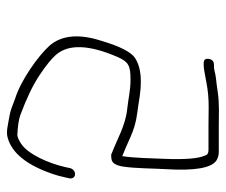

<svg xmlns="http://www.w3.org/2000/svg" viewBox="-69 -598 657 559"><g transform="rotate(90 259.5 -318.5)"><path d="M168.9 -613H174.9C178.2 -613 181.8 -613.5 185.6 -614.5C206.2 -619.9 210.8 -618.2 246.2 -623.7C281.8 -629.2 318.1 -627 349.1 -627H422.1C431.4 -627 439.6 -624.8 446.6 -620.5C469.2 -606.5 477.8 -556.6 472.4 -471C470.5 -441 470.5 -383.4 465 -348.4C461.8 -328 455 -316.8 444.7 -314.9C434.4 -313 427.8 -313.3 424.9 -316C386.1 -330.7 346.5 -354.9 298.7 -360.2C261.4 -364.3 244.2 -370 211.4 -370C170.4 -370 160.2 -363.5 146.7 -334C110 -250.2 107.6 -189.8 139.7 -152.8C150.8 -140 170.6 -124.1 199 -105C227.4 -86 266 -67.4 314.8 -49.3C326.8 -44.8 345.8 -41.9 371.7 -40.5C378 -40.2 387 -44 398.9 -51.8C428.7 -71.6 455.4 -131 466.2 -179L469.7 -195C476 -214.3 502.5 -212.6 499.2 -192L495.8 -177C493.4 -165.7 490.3 -154.5 486.5 -143.5C461 -68.4 425.8 -24.7 380.9 -12.3C371.9 -9.8 361.7 -9.7 350.3 -11.8C311.6 -19 311.2 -16.4 267.2 -34C215.2 -50 143.8 -99.8 112.2 -135C82.3 -170.5 77.9 -220.9 99.1 -286C114.7 -338.6 131.1 -370.9 148.5 -383C166.1 -394.3 188.7 -400 216.2 -400C252.4 -400 269.4 -394.5 309.5 -389.5C333.8 -386.5 357.2 -379.8 379.9 -369.5C402.5 -359.2 420.8 -351.3 434.6 -346L434.8 -347C440.2 -381.3 441.1 -438.2 442.4 -467.5C444.9 -528 441.7 -567.9 432.8 -587C431.2 -593.7 426 -597 417.4 -597H344.4C337 -597 320.3 -597.2 294.2 -597.5C268.1 -597.8 242.5 -595.5 217.6 -590.5C192.6 -585.5 176.8 -583 170.1 -583H164.1C154.1 -583 149.9 -588 151.5 -598C153.1 -608 158.9 -613 168.9 -613Z"/></g></svg>

Font: MewTooHand
Style: ReversedIta
Weight: 400
Designer: Mew Too, Robert Jablonski
Version: Version 0.77